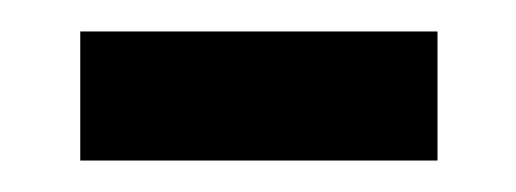

<svg xmlns="http://www.w3.org/2000/svg" viewBox="-20 -574 328 122"><path d="M31 -472H258V-554H31Z"/></svg>

Font: Noto Sans Khmer UI Condensed
Style: Regular
Weight: 400
Width: 3
Designer: Danh Hong and the Monotype Design Team
Foundry: Monotype Imaging Inc.
Version: Version 2.002